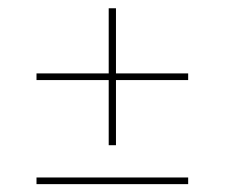

<svg xmlns="http://www.w3.org/2000/svg" viewBox="-20 -558 557 476"><path d="M70.5 -101.5V-118H446.5V-101.5ZM267.5 -198H249.5V-537.5H267.5ZM70.5 -359.5V-376H446.5V-359.5Z"/></svg>

Font: Anek Bangla Medium Thin
Style: Regular
Weight: 250
Version: Version 1.003